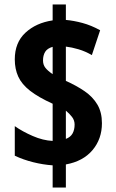

<svg xmlns="http://www.w3.org/2000/svg" viewBox="-20 -779 519 857"><path d="M215 -41Q172 -44 128 -55Q84 -66 46 -84V-216Q80 -192 126 -172Q172 -152 215 -150V-316Q151 -345 114 -374Q77 -403 61.5 -437Q46 -471 46 -514Q46 -589 93.5 -633Q141 -677 215 -688V-759H274V-690Q309 -687 348 -676.5Q387 -666 427 -644L390 -533Q361 -550 330.5 -559Q300 -568 274 -571V-418Q321 -397 357.5 -372Q394 -347 414.5 -312.5Q435 -278 435 -229Q435 -159 393 -109Q351 -59 274 -45V58H215ZM215 -570Q191 -563 181.5 -547.5Q172 -532 172 -509Q172 -490 182.5 -476.5Q193 -463 215 -448ZM274 -159Q295 -167 304 -183.5Q313 -200 313 -223Q313 -242 301.5 -257Q290 -272 274 -285Z"/></svg>

Font: Noto Sans Gujarati ExtraCondensed ExtraBold
Style: Regular
Weight: 800
Width: 2
Designer: Jelle Bosma - Monotype Design Team, Universal Thirst
Foundry: Monotype Imaging Inc.
Version: Version 2.106; ttfautohint (v1.8.4.7-5d5b)